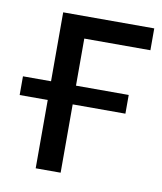

<svg xmlns="http://www.w3.org/2000/svg" viewBox="-63 -540 501 592"><g transform="rotate(10 188.0 -244.0)"><path d="M373 -488.3Q301.8 -488.3 87.9 -488.3Q87.9 -434.6 87.9 -272.5Q65.4 -272.5 0 -272.5Q0 -257.8 0 -213.9Q21.5 -213.9 87.9 -213.9Q87.9 -160.2 87.9 0Q107.4 0 166 0Q166 -53.7 166 -213.9Q207 -213.9 331.1 -213.9Q331.1 -228.5 331.1 -272.5Q290 -272.5 166 -272.5Q166 -309.6 166 -419.9Q217.8 -419.9 373 -419.9Q373 -437.5 373 -488.3Z"/></g></svg>

Font: Aptus Gothic JP
Style: Medium
Weight: 400
Designer: Fuminori Ogawa / Motoya
Version: Version 1